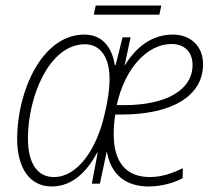

<svg xmlns="http://www.w3.org/2000/svg" viewBox="-20 -664 780 694"><path d="M319 -611H556L563 -644H326ZM167 10C244 10 296 -47 331 -112H333L312 0H341L366 -117C381 -29 439 10 517 10C564 10 609 -3 640 -20L641 -56C608 -40 567 -24 522 -24C435 -24 391 -79 391 -178C391 -204 393 -230 397 -250H419C600 -250 714 -316 714 -432C714 -499 667 -539 605 -539C528 -539 471 -493 430 -426L452 -529H423L398 -429H395C387 -480 359 -539 285 -539C130 -539 42 -331 42 -163C42 -54 89 10 167 10ZM429 -284H402C431 -418 513 -505 600 -505C650 -505 676 -473 676 -429C676 -340 583 -284 429 -284ZM175 -24C116 -24 81 -72 81 -164C81 -315 158 -504 287 -504C343 -504 376 -457 376 -379C376 -342 370 -301 358 -251C330 -126 261 -24 175 -24Z"/></svg>

Font: Noto Sans SemiCondensed ExtraLight
Style: Italic
Weight: 200
Width: 4
Italic angle: -12°
Designer: Monotype Design Team
Foundry: Monotype Imaging Inc.
Version: Version 2.013